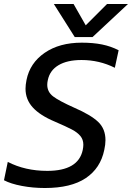

<svg xmlns="http://www.w3.org/2000/svg" viewBox="-20 -928 662 963"><path d="M250 -908H349L410 -801L517 -908H622L444 -742H355ZM0 -24 19 -116Q106 -71 217 -71Q373 -71 395 -176Q398 -191 398 -202Q398 -228 383 -246Q368 -264 340.5 -278.5Q313 -293 255 -318Q181 -349 144.5 -389Q108 -429 108 -483Q108 -502 113 -527Q130 -612 204 -663Q278 -714 390 -714Q447 -714 491.5 -705Q536 -696 575 -676L556 -588Q478 -627 389 -627Q317 -627 273.5 -601Q230 -575 220 -527Q217 -514 217 -503Q217 -467 246.5 -444.5Q276 -422 352 -388Q435 -352 472 -317Q509 -282 509 -225Q509 -203 503 -176Q484 -84 410 -34.5Q336 15 205 15Q145 15 89.5 4.5Q34 -6 0 -24Z"/></svg>

Font: Prompt
Style: Italic
Weight: 400
Italic angle: -12°
Designer: Katatrad Team
Foundry: CadsonDemak
Version: Version 1.001